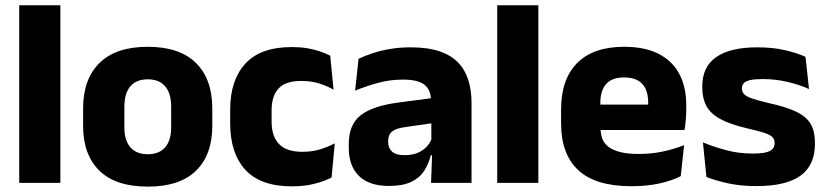

<svg xmlns="http://www.w3.org/2000/svg" viewBox="-20 -680 3073 714"><path d="M51.5 0V-660.5H204.5V0Z M529.5 14Q410.5 14 349.8 -45.2Q289 -104.5 289 -212V-276.5Q289 -385.5 350 -445.8Q411 -506 529.5 -506Q648 -506 708.8 -445.8Q769.5 -385.5 769.5 -276.5V-212Q769.5 -104.5 709 -45.2Q648.5 14 529.5 14ZM529.5 -106.5Q572 -106.5 594.2 -132.2Q616.5 -158 616.5 -205.5V-283Q616.5 -333 594.2 -359Q572 -385 529.5 -385Q487 -385 464.8 -359Q442.5 -333 442.5 -283V-205.5Q442.5 -158 464.8 -132.2Q487 -106.5 529.5 -106.5Z M1066 13Q949 13 892.5 -48.5Q836 -110 836 -221.5V-272.5Q836 -382 892.5 -443.5Q949 -505 1065.5 -505Q1095.5 -505 1121.5 -500.8Q1147.5 -496.5 1169.5 -489Q1191.5 -481.5 1208 -473L1220.5 -346.5Q1196 -360.5 1166.5 -369.8Q1137 -379 1100 -379Q1042 -379 1016 -351Q990 -323 990 -270V-227.5Q990 -173.5 1017.5 -144.5Q1045 -115.5 1103.5 -115.5Q1140 -115.5 1169.2 -124.2Q1198.5 -133 1225 -147L1213 -20Q1187 -6 1149 3.5Q1111 13 1066 13Z M1583 0 1587.5 -123 1584 -130.5V-284L1583 -304Q1583 -345 1559 -364.5Q1535 -384 1478.5 -384Q1429 -384 1384.5 -371.5Q1340 -359 1300.5 -343L1313.5 -461.5Q1337 -472.5 1366.2 -482.2Q1395.5 -492 1431 -498Q1466.5 -504 1507 -504Q1571.5 -504 1615 -489Q1658.5 -474 1684.5 -446.5Q1710.5 -419 1722 -380.8Q1733.5 -342.5 1733.5 -296.5V0ZM1426.5 11.5Q1353 11.5 1315 -25.5Q1277 -62.5 1277 -131V-144.5Q1277 -217 1321.8 -251.8Q1366.5 -286.5 1464 -299L1596 -316.5L1605 -224.5L1488 -207.5Q1452.5 -203 1438 -191Q1423.5 -179 1423.5 -155.5V-152Q1423.5 -129.5 1438 -116.2Q1452.5 -103 1484.5 -103Q1512.5 -103 1532.8 -111.5Q1553 -120 1566 -133.8Q1579 -147.5 1585.5 -164.5L1607 -102.5H1582Q1574 -70.5 1557.2 -44.5Q1540.5 -18.5 1509 -3.5Q1477.5 11.5 1426.5 11.5Z M1829 0V-660.5H1982V0Z M2328.5 12.5Q2194.5 12.5 2130.5 -47.2Q2066.5 -107 2066.5 -221.5V-272.5Q2066.5 -385.5 2126.5 -445.8Q2186.5 -506 2301 -506Q2378 -506 2429.2 -479.8Q2480.5 -453.5 2506.2 -405Q2532 -356.5 2532 -288.5V-272Q2532 -253 2530.2 -233.2Q2528.5 -213.5 2525.5 -196.5H2387.5Q2389.5 -225.5 2390 -251.2Q2390.5 -277 2390.5 -298Q2390.5 -328.5 2381 -349.2Q2371.5 -370 2351.8 -381Q2332 -392 2301 -392Q2255 -392 2233.8 -367.2Q2212.5 -342.5 2212.5 -297V-252L2213.5 -235.5V-200.5Q2213.5 -181.5 2219.8 -164.5Q2226 -147.5 2241.8 -134.8Q2257.5 -122 2285.2 -114.8Q2313 -107.5 2356 -107.5Q2401.5 -107.5 2443.5 -116.2Q2485.5 -125 2524 -140L2511.5 -25Q2477.5 -7.5 2431 2.5Q2384.5 12.5 2328.5 12.5ZM2147.5 -196.5V-291H2494.5V-196.5Z M2793 12Q2734.5 12 2687.5 1.8Q2640.5 -8.5 2607 -22L2594 -150.5Q2632.5 -134.5 2679.2 -121.8Q2726 -109 2780.5 -109Q2824 -109 2842.2 -118.2Q2860.5 -127.5 2860.5 -147V-149Q2860.5 -162.5 2851.2 -171.2Q2842 -180 2819.2 -187Q2796.5 -194 2755.5 -203.5Q2694 -218 2658 -237.8Q2622 -257.5 2606.8 -286.2Q2591.5 -315 2591.5 -354.5V-358.5Q2591.5 -431.5 2643.5 -467.8Q2695.5 -504 2796.5 -504Q2853.5 -504 2899 -493.5Q2944.5 -483 2975.5 -468.5L2988.5 -349Q2952.5 -365 2908.2 -375.5Q2864 -386 2815.5 -386Q2786 -386 2769.2 -382Q2752.5 -378 2745.8 -370.5Q2739 -363 2739 -352V-350.5Q2739 -338.5 2747 -330Q2755 -321.5 2776.2 -314Q2797.5 -306.5 2837.5 -297Q2899.5 -283.5 2937.5 -266.2Q2975.5 -249 2993 -221.8Q3010.5 -194.5 3010.5 -149.5V-145Q3010.5 -65.5 2957 -26.8Q2903.5 12 2793 12Z"/></svg>

Font: Anek Odia
Style: Bold
Weight: 700
Designer: Yesha Goshar & Mahesh Sahu (Odia), Yesha Goshar (Latin)
Foundry: Ek Type
Version: Version 1.003